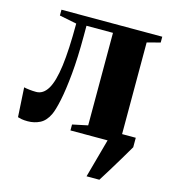

<svg xmlns="http://www.w3.org/2000/svg" viewBox="-105 -597 765 861"><g transform="rotate(15 278.0 -166.0)"><path d="M376 180 425.5 0 423 -44H544.5V0Q525 33.5 505.8 65.5Q486.5 97.5 468.8 126.5Q451 155.5 435.5 180ZM57 10Q40 10 29 8Q18 6 10.5 3.5L2.5 -133Q12.5 -130.5 28 -128.8Q43.5 -127 59.5 -127Q92 -127 113 -161.8Q134 -196.5 144 -272Q154 -347.5 154 -469.5L74 -485.5V-512.5H542V-485.5L481 -469.5V-42.5L543.5 -27.5V0H253V-27.5L324 -42.5V-472H201V-424.5Q201 -323.5 193.8 -247Q186.5 -170.5 176 -120.8Q165.5 -71 155 -49.5Q138.5 -15.5 112.8 -2.8Q87 10 57 10Z"/></g></svg>

Font: Merriweather 120pt ExtraBold
Style: Regular
Weight: 800
Version: Version 2.100